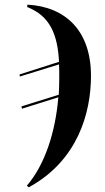

<svg xmlns="http://www.w3.org/2000/svg" viewBox="-20 -562 452 823"><path d="M95 234 103 241C313 127 370 -78 370 -237C370 -428 263 -533 98 -542L96 -532C195 -494 227 -413 233 -297L64 -243L65 -234L233 -286C235 -253 234 -196 232 -156L72 -106L74 -96L230 -145C218 2 173 144 95 234Z"/></svg>

Font: Noto Serif Display Condensed
Style: Bold Italic
Weight: 700
Width: 3
Italic angle: -12°
Designer: Monotype Design Team
Foundry: Monotype Imaging Inc.
Version: Version 2.009